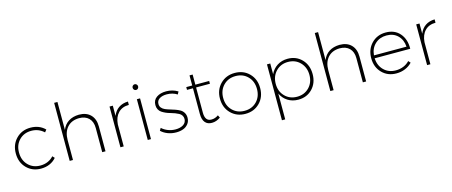

<svg xmlns="http://www.w3.org/2000/svg" viewBox="-52 -1460 5588 2372"><g transform="rotate(-15 2742.0 -274.0)"><path d="M303.2 -522Q416 -522 488.8 -449.2L464.8 -418.9Q397 -481.9 304.2 -481.9Q210 -481.9 149.4 -420.2Q88.9 -358.4 88.9 -261.2Q88.9 -162.6 149.4 -100.3Q210 -38.1 304.2 -38.1Q356.4 -38.1 400.1 -56.9Q443.8 -75.7 474.1 -110.8L499 -84Q464.4 -43 414.1 -21Q363.8 1 303.2 1Q192.4 1 120.1 -72.3Q47.9 -145.5 47.9 -259.8Q47.9 -374 120.4 -448Q192.9 -522 303.2 -522Z M923.8 -522Q1018.6 -522 1072 -467.8Q1125.5 -413.6 1125.5 -317.9V0H1083.5V-310.1Q1083.5 -390.1 1038.6 -435.1Q993.7 -480 913.6 -480Q817.4 -478 763.4 -417.7Q709.5 -357.4 709.5 -254.9V0H667.5V-742.2H709.5V-384.8Q735.8 -450.7 790.5 -485.6Q845.2 -520.5 923.8 -522Z M1358.4 -521V-390.1Q1383.3 -453.1 1432.9 -486.8Q1482.4 -520.5 1552.2 -522V-479Q1466.8 -479 1416 -426.5Q1365.2 -374 1358.4 -282.2V0H1316.4V-521Z M1722.2 -670.9Q1722.2 -655.3 1711.9 -644.5Q1701.7 -633.8 1687 -633.8Q1672.4 -633.8 1662.1 -644.5Q1651.9 -655.3 1651.9 -670.9Q1651.9 -686 1662.4 -696.5Q1672.9 -707 1687 -707Q1701.2 -707 1711.7 -696.5Q1722.2 -686 1722.2 -670.9ZM1707 0H1666V-521H1707Z M2039.1 -522Q2120.6 -522 2188 -481L2169.9 -446.8Q2111.3 -483.9 2038.1 -483.9Q1980 -483.9 1944.1 -461.2Q1908.2 -438.5 1908.2 -394Q1908.2 -365.7 1925 -345.7Q1941.9 -325.7 1968.5 -314.2Q1995.1 -302.7 2027.6 -293.2Q2060.1 -283.7 2092.5 -272.5Q2125 -261.2 2151.6 -246.1Q2178.2 -231 2195.1 -203.6Q2211.9 -176.3 2211.9 -139.2Q2211.9 -92.8 2185.8 -60.1Q2159.7 -27.3 2120.1 -13.2Q2080.6 1 2031.2 1Q1976.1 1 1925.8 -17.8Q1875.5 -36.6 1839.8 -70.8L1858.9 -103Q1892.6 -71.8 1938.2 -54.4Q1983.9 -37.1 2033.2 -37.1Q2091.8 -37.1 2130.9 -61Q2169.9 -85 2171.9 -131.8Q2172.4 -158.2 2159.9 -178Q2147.5 -197.8 2126.2 -209.2Q2105 -220.7 2077.6 -231.2Q2050.3 -241.7 2021.5 -249.3Q1992.7 -256.8 1965.3 -269Q1938 -281.2 1916.3 -295.7Q1894.5 -310.1 1881.3 -334.5Q1868.2 -358.9 1868.2 -391.1Q1868.2 -455.6 1916.5 -488.8Q1964.8 -522 2039.1 -522Z M2581.5 -69.8 2597.7 -36.1Q2543.9 1 2488.8 1Q2432.1 2 2401.4 -34.9Q2370.6 -71.8 2370.6 -144V-472.2H2294.4V-507.8H2370.6V-637.2H2410.6V-507.8H2587.4V-472.2H2410.6V-148.9Q2410.6 -93.8 2431.6 -66.4Q2452.6 -39.1 2493.7 -40Q2539.6 -40 2581.5 -69.8Z M2916.5 -522Q3028.3 -522 3100.8 -448.5Q3173.3 -375 3173.3 -261.2Q3173.3 -146 3100.8 -72.5Q3028.3 1 2916.5 1Q2805.2 1 2732.2 -72.8Q2659.2 -146.5 2659.2 -261.2Q2659.2 -375 2732.2 -448.5Q2805.2 -522 2916.5 -522ZM2916.5 -481.9Q2822.3 -481.9 2761.2 -419.7Q2700.2 -357.4 2700.2 -259.8Q2700.2 -162.1 2761.2 -100.1Q2822.3 -38.1 2916.5 -38.1Q3011.2 -38.1 3071.8 -100.1Q3132.3 -162.1 3132.3 -259.8Q3132.3 -357.9 3071.8 -419.9Q3011.2 -481.9 2916.5 -481.9Z M3593.3 -522Q3702.6 -522 3773.4 -448.2Q3844.2 -374.5 3844.2 -259.8Q3844.2 -145.5 3773.7 -72.3Q3703.1 1 3593.3 1Q3517.6 1 3459.7 -35.6Q3401.9 -72.3 3372.1 -136.2V193.8H3330.1V-521H3372.1V-383.8Q3401.9 -448.2 3459.7 -485.1Q3517.6 -522 3593.3 -522ZM3587.4 -38.1Q3681.6 -38.1 3742.4 -100.6Q3803.2 -163.1 3803.2 -259.8Q3803.2 -356.4 3742.4 -419.7Q3681.6 -482.9 3587.4 -482.9Q3493.7 -482.9 3432.9 -419.7Q3372.1 -356.4 3372.1 -259.8Q3372.1 -163.1 3432.9 -100.6Q3493.7 -38.1 3587.4 -38.1Z M4257.3 -522Q4352.1 -522 4405.5 -467.8Q4459 -413.6 4459 -317.9V0H4417V-310.1Q4417 -390.1 4372.1 -435.1Q4327.1 -480 4247.1 -480Q4150.9 -478 4096.9 -417.7Q4043 -357.4 4043 -254.9V0H4001V-742.2H4043V-384.8Q4069.3 -450.7 4124 -485.6Q4178.7 -520.5 4257.3 -522Z M4847.7 -522Q4960.9 -522 5026.6 -446.5Q5092.3 -371.1 5089.8 -249H4634.8Q4639.2 -154.3 4699 -95.7Q4758.8 -37.1 4850.1 -37.1Q4903.3 -37.1 4948.7 -55.7Q4994.1 -74.2 5025.9 -108.9L5049.8 -82Q5013.2 -42.5 4961.2 -20.8Q4909.2 1 4847.7 1Q4737.3 1 4665.5 -72.3Q4593.8 -145.5 4593.8 -259.8Q4593.8 -374 4665.5 -448Q4737.3 -522 4847.7 -522ZM4635.7 -286.1H5051.8Q5045.9 -375.5 4991 -429.7Q4936 -483.9 4847.7 -483.9Q4759.8 -483.9 4701.4 -429.4Q4643.1 -375 4635.7 -286.1Z M5280.8 -521V-390.1Q5305.7 -453.1 5355.2 -486.8Q5404.8 -520.5 5474.6 -522V-479Q5389.2 -479 5338.4 -426.5Q5287.6 -374 5280.8 -282.2V0H5238.8V-521Z"/></g></svg>

Font: Montserrat Ultra Light
Style: Regular
Weight: 200
Designer: Julieta Ulanovsky
Foundry: Julieta Ulanovsky
Version: Version 3.001;PS 003.001;hotconv 1.0.70;makeotf.lib2.5.58329